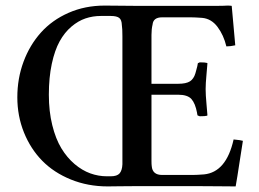

<svg xmlns="http://www.w3.org/2000/svg" viewBox="-20 -666 928 687"><path d="M362.8 -35.2H376Q398.9 -35.2 408 -45.7Q417 -56.2 418 -78.1V-108.9V-536.1Q418 -564 416 -576.2Q415.5 -594.7 406.7 -601.8Q397.9 -608.9 376 -608.9H340.8Q312 -608.9 285.9 -600.1Q259.8 -591.3 235.4 -570.6Q210.9 -549.8 193.4 -518.1Q175.8 -486.3 165.3 -437.5Q154.8 -388.7 154.8 -327.1Q154.8 -267.6 167 -218.3Q179.2 -168.9 199.5 -135.5Q219.7 -102.1 246.8 -79.1Q273.9 -56.2 303 -45.7Q332 -35.2 362.8 -35.2ZM522 -366.2H617.2Q646 -366.2 659.7 -375Q673.3 -383.8 679.2 -403.8Q679.7 -406.7 682.4 -415.5Q685.1 -424.3 686 -429.2Q686 -432.1 688 -439.9Q689 -440.9 694.8 -442.9Q714.4 -442.9 720.2 -440.9Q722.2 -440.9 722.2 -439Q721.7 -431.2 718.8 -398.9Q715.8 -366.7 715.8 -347.2Q715.8 -326.7 718.8 -294.4Q721.7 -262.2 722.2 -253.9L721.2 -252Q714.4 -250 694.8 -250Q689 -252 687 -252.9Q685.1 -258.8 685.1 -262.2Q678.7 -296.4 664.8 -311.8Q650.9 -327.1 617.2 -327.1H522V-90.8Q522 -77.6 522.9 -71.8Q525.4 -40 560.1 -40H669.9Q683.6 -40 710 -42Q789.6 -49.8 815.9 -167Q842.3 -164.6 849.1 -162.1Q846.2 -145.5 837.4 -87.2Q828.6 -28.8 823.2 1Q810.5 1 761.2 0.5Q711.9 0 687 0H466.8Q444.3 0 406.2 0.5Q368.2 1 365.2 1Q294.4 1 233.6 -23.7Q172.9 -48.3 131.1 -90.8Q89.4 -133.3 65.7 -192.1Q42 -251 42 -317.9Q42 -385.3 64.2 -445.1Q86.4 -504.9 126.5 -549.6Q166.5 -594.2 225.3 -620.1Q284.2 -646 354 -646H356.9Q372.1 -646 415 -645.5Q458 -645 470.2 -645H752Q779.8 -645 793.9 -646Q804.2 -646 809.1 -645Q811 -628.9 815.2 -577.6Q819.3 -526.4 821.8 -503.9Q804.2 -500 790 -500Q780.3 -540.5 758.3 -569.8Q736.3 -599.1 703.1 -602.1Q676.8 -604 663.1 -604H560.1Q528.3 -604 525.9 -578.1Q522 -562 522 -541Z"/></svg>

Font: Common Serif Medium
Style: Regular
Weight: 500
Designer: Philipp H. Poll, Khaled Hosny
Foundry: Stefan Peev, Context Ltd.
Version: Version 1.026